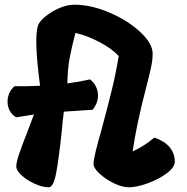

<svg xmlns="http://www.w3.org/2000/svg" viewBox="-20 -795 794 815"><path d="M300 -655Q284 -593 275.5 -548Q267 -503 266 -441Q319 -448 362 -458Q378 -446 387 -428Q396 -410 396 -390Q396 -357 373 -329L325 -326L251 -321Q245 -275 243 -246Q230 -122 218.5 -61Q207 0 187 0Q160 0 127 -15Q94 -30 71.5 -51Q49 -72 49 -88Q49 -106 61.5 -142.5Q74 -179 98 -240L124 -309L49 -297Q32 -306 22 -324Q12 -342 12 -363Q12 -382 19.5 -399.5Q27 -417 42 -429Q85 -428 150 -431Q134 -553 134 -617Q134 -662 141 -686Q147 -704 172.5 -725Q198 -746 231.5 -760.5Q265 -775 295 -775Q367 -775 445 -741.5Q523 -708 575.5 -659Q628 -610 628 -567Q628 -541 621 -508Q614 -475 598 -414Q559 -264 543 -152Q575 -168 593 -179.5Q611 -191 635 -211Q679 -196 700.5 -169.5Q722 -143 722 -109Q722 -85 688 -59.5Q654 -34 607 -17Q560 0 527 0Q498 0 462.5 -17.5Q427 -35 402 -58.5Q377 -82 377 -99Q377 -115 386.5 -154Q396 -193 410 -241Q438 -345 454.5 -412.5Q471 -480 484 -557Q456 -588 402 -616.5Q348 -645 300 -655Z"/></svg>

Font: Mogra
Style: Regular
Weight: 400
Designer: Lipi Raval
Foundry: Lipi Raval
Version: Version 1.002;PS 1.002;hotconv 1.0.88;makeotf.lib2.5.647800;